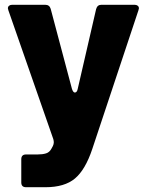

<svg xmlns="http://www.w3.org/2000/svg" viewBox="-20 -587 616 803"><path d="M89 196Q69 196 69 176V79Q69 59 89 59H137Q158 59 172.5 54.5Q187 50 195 35L201 24Q205 16 205 8Q205 3 203 -5L15 -544L13 -552Q13 -559 18 -563Q23 -567 31 -567H169Q187 -567 192 -550L281 -215Q286 -200 293 -200Q302 -200 305 -215L382 -549Q387 -567 404 -567H543Q551 -567 556 -563Q561 -559 561 -552L559 -544L366 36Q337 123 293.5 159.5Q250 196 170 196Z"/></svg>

Font: Open Sauce Two Black
Style: Regular
Weight: 900
Designer: Alfredo Marco Pradil
Foundry: Creative Sauce Fz LLC
Version: Version 1.477